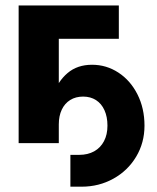

<svg xmlns="http://www.w3.org/2000/svg" viewBox="-20 -536 589 719"><path d="M243.6 43.9H276.8Q308.7 43.9 332.6 30.7Q356.4 17.4 369.4 -7.3Q382.4 -31.9 382.4 -65.3Q382.4 -98.6 371.2 -123.3Q360.1 -147.9 339.6 -161.1Q319 -174.3 291.2 -174.3Q263.6 -174.3 243 -161.6Q222.4 -148.8 211.3 -125.3Q200.2 -101.9 200.2 -70H162.2Q162.2 -129.8 179.2 -180.4Q196.3 -231.1 232.9 -262.3Q269.4 -293.5 324.8 -293.5Q378.4 -293.5 423.3 -264.2Q468.3 -234.9 494.7 -182.7Q521.1 -130.6 521.1 -65.3Q521.1 -1.3 489.8 50.9Q458.6 103.1 404.6 133.1Q350.6 163.1 285.4 163.1H243.6ZM425 -390.6H200.2V0H49.8V-515.6H425Z"/></svg>

Font: Intratopia Thin
Style: Regular
Weight: 100
Designer: Rasmus Andersson
Foundry: rsms
Version: Version 3.000;Glyphs 3.2.3 (3260)